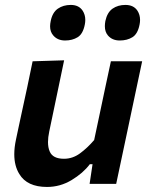

<svg xmlns="http://www.w3.org/2000/svg" viewBox="-20 -747 606 780"><path d="M171 12.5Q90 12.5 58.5 -40Q38 -73 38 -120.5Q38 -148 45 -180.5Q49.5 -202 54 -223L64.5 -272Q79 -340 90.5 -392Q101.5 -444 112.5 -498L240.5 -502Q229.5 -448.5 218.5 -396.5Q207.5 -344 195.5 -286.5L180 -212.5Q175 -189 175 -170Q175 -147.5 182 -131.5Q194.5 -102 240 -102Q275 -102 304.8 -123.8Q334.5 -145.5 362.5 -178L385.5 -286.5Q397.5 -343.5 408.2 -394Q419 -444.5 430.5 -498H557.5Q546 -444 535 -392Q524 -339.5 509.5 -271.5L498 -217Q485 -155.5 474.2 -104.8Q463.5 -54 452 0H344L356 -80H345Q317.5 -43.5 271 -15.5Q224.5 12.5 171 12.5ZM466.5 -582.5Q435.5 -582.5 418 -603.5Q406 -618 406 -640.5Q406 -650.5 408 -661.5Q415.5 -696.5 437.2 -711.8Q459 -727 489.5 -727Q522.5 -727 538 -704Q549 -687.5 549 -666Q549 -657 547 -647Q539.5 -609 518 -595.8Q496.5 -582.5 466.5 -582.5ZM244.5 -582.5Q213.5 -582.5 196 -603.5Q183.5 -618 183.5 -640Q183.5 -650 186 -661.5Q193 -696.5 215 -711.8Q237 -727 267.5 -727Q300 -727 315.5 -704Q326.5 -687.5 326.5 -666Q326.5 -657 324.5 -647Q317 -609 295.5 -595.8Q274 -582.5 244.5 -582.5Z"/></svg>

Font: Heraclito SemiBold
Style: Italic
Weight: 600
Italic angle: -12°
Designer: Kostas Bartsokas (font) & Cristiano Sobral (main changes)
Foundry: Kostas Bartsokas (font) & Cristiano Sobral (main changes)
Version: Version 1.00;July 8, 2020;FontCreator 13.0.0.2655 64-bit